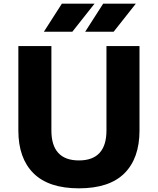

<svg xmlns="http://www.w3.org/2000/svg" viewBox="-20 -1009 860 1046"><path d="M80 0ZM80 -298V-758H260V-298Q260 -217 297.5 -176Q335 -135 410 -135Q485 -135 522.5 -176Q560 -217 560 -298V-758H740V-298Q740 -147 658 -65Q576 17 410 17Q245 17 162.5 -65Q80 -147 80 -298ZM542 -989H720L599 -836H444ZM317 -989H495L374 -836H219Z"/></svg>

Font: Biryani Heavy
Style: Regular
Weight: 900
Designer: Dan Reynolds and Mathieu Réguer
Foundry: Dan Reynolds and Mathieu Réguer
Version: Version 1.003; ttfautohint (v1.1) -l 5 -r 5 -G 72 -x 0 -D la